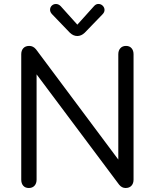

<svg xmlns="http://www.w3.org/2000/svg" viewBox="-20 -941 779 966"><path d="M651.9 -668V-37.1Q651.9 -18.1 641.4 -6.6Q630.9 4.9 611.8 4.9Q592.8 4.9 579.1 -12.2L164.1 -566.9V-37.1Q164.1 -18.1 153.6 -6.6Q143.1 4.9 125 4.9Q106.9 4.9 96.9 -6.6Q86.9 -18.1 86.9 -37.1V-668Q86.9 -687 97.4 -698.5Q107.9 -710 127.4 -710Q147 -710 161.1 -692.9L575.2 -138.2V-668Q575.2 -687 585.7 -698.5Q596.2 -710 614 -710Q631.8 -710 641.8 -698.5Q651.9 -687 651.9 -668ZM285.2 -910.2 369.1 -816.9 453.1 -910.2Q462.9 -921.4 475.6 -921.1Q488.3 -920.9 497.1 -911.9Q505.9 -902.8 505.9 -890.9Q505.9 -878.9 495.1 -868.2L405.8 -775.9Q388.7 -759.8 368.9 -759.8Q349.1 -759.8 332 -775.9L243.2 -868.2Q231.9 -879.4 231.9 -891.8Q231.9 -904.3 240.5 -912.6Q249 -920.9 261.7 -920.9Q274.4 -920.9 285.2 -910.2Z"/></svg>

Font: Nunito-Regular
Style: Regular
Weight: 400
Designer: Vernon Adams
Foundry: newtypography
Version: Version 3.000